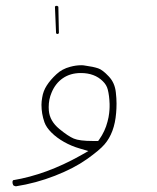

<svg xmlns="http://www.w3.org/2000/svg" viewBox="-20 -346 540 662"><path d="M173.3 -231.9Q174.3 -230 176.3 -229H180.2Q181.6 -230 183.1 -231.9L181.2 -322.8Q180.2 -324.2 177.7 -325.7H172.4Q171.4 -324.7 169.4 -323.2ZM300.3 140.1Q253.9 140.1 234.4 131.8Q214.8 123.5 184.6 98.6Q151.4 71.3 148.4 35.2Q147.9 29.3 147.9 23.4Q147.9 -3.4 157.7 -26.4Q170.9 -58.6 196.8 -76.4Q222.7 -94.2 258.8 -94.2Q306.2 -94.2 334.5 -65.9Q347.7 -53.2 351.6 -37.1Q356.9 -16.6 357.9 12.2Q357.9 15.6 357.9 22.9Q357.9 30.3 356.4 43.9Q355 57.6 350.6 73.7Q342.3 106.4 322.3 134.8L318.4 140.1Q305.7 140.1 300.3 140.1ZM380.4 43.5Q381.8 28.8 381.8 11Q381.8 -6.8 379.4 -27.3Q376 -60.5 355 -82.5Q333.5 -105.5 318.4 -110.4Q300.8 -116.2 274.9 -119.6Q267.6 -121.1 261.2 -121.1Q241.7 -121.1 222.2 -115.7Q193.8 -108.4 174.3 -89.8Q153.8 -70.8 141.4 -51.5Q128.9 -32.2 125.5 -9.8Q123 3.9 123 15.1Q123 46.4 133.3 75.7Q139.6 93.3 157.5 111.1Q175.3 128.9 200.7 143.3Q226.1 157.7 254.9 166L284.7 174.8L257.3 190.4Q139.6 256.3 24.9 275.4Q22.9 280.3 22.9 280.8Q22.9 287.6 25.9 293Q29.3 295.4 34.7 296.4Q104 285.6 169.4 260Q234.9 234.4 279.1 203.1Q323.2 171.9 340.3 151.9Q375 111.8 380.4 43.5Z"/></svg>

Font: NaikaiFont
Style: ExtraLight
Weight: 200
Version: Version 1.89